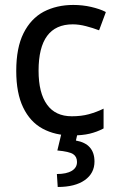

<svg xmlns="http://www.w3.org/2000/svg" viewBox="-20 -536 480 773"><path d="M395.5 -18.1Q370.6 -4.9 341.1 2.2Q311.5 9.3 269 9.3Q202.1 9.3 151.4 -18.1Q101.1 -45.4 73.2 -103.5Q45.4 -161.1 45.4 -250.5Q45.4 -343.8 74.7 -402.3Q104 -460.9 155.8 -488.8Q208.5 -516.1 274.9 -516.1Q312.5 -516.1 347.2 -508.1Q381.8 -500 403.8 -488.8L404.3 -488.3L406.2 -487.3L405.3 -485.8V-484.9L379.9 -416.5L379.4 -416L378.9 -414.1L377 -414.6L376 -415Q354.5 -423.3 326.2 -430.7Q297.9 -438 272.9 -438Q135.3 -438 135.3 -251.5Q135.3 -161.6 169.4 -114.7Q203.1 -67.9 269 -67.9Q307.6 -67.9 337.9 -76.2Q367.7 -84.5 393.1 -96.7L394 -97.2L397 -98.6V-95.2V-93.8V-21V-19ZM291.5 4.4 285.6 29.8Q360.4 43 360.4 114.3Q360.4 161.6 321.3 189.2Q282.2 216.8 212.4 216.8L209 164.6Q247.6 164.6 268.8 151.9Q290 139.2 290 116.2Q290 94.7 274.4 84.5Q258.8 74.2 210.9 69.8L226.6 4.4Z"/></svg>

Font: MAUL
Style: Regular
Weight: 400
Designer: MAUL
Version: Version 1.0; 2020; ttfautohint (v1.8.3)